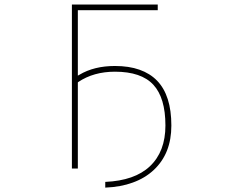

<svg xmlns="http://www.w3.org/2000/svg" viewBox="-20 -773 1040 854"><path d="M448.2 36.1Q579.1 30.3 646.5 -33.2Q715.8 -98.6 715.8 -214.8Q715.8 -337.9 662.1 -396Q608.4 -454.1 491.2 -454.1Q396.5 -454.1 328.1 -408.2L326.2 -406.2V-23.4H299.8V-752.9H681.6V-727.5H326.2V-436.5L333 -440.4Q398.4 -479.5 491.2 -479.5Q553.7 -479.5 600.6 -462.9Q647.5 -446.3 678.7 -414.1Q742.2 -348.6 742.2 -214.8Q742.2 -152.3 722.7 -103Q703.1 -53.7 664.1 -17.1Q625 19.5 570.3 39.1Q517.6 58.6 448.2 61.5Z"/></svg>

Font: Mgen+ 1mn thin
Style: Regular
Weight: 100
Designer: [Source Han Sans]
Ryoko NISHIZUKA  (kana & ideographs); Paul D. Hunt (Latin, Greek & Cyrillic); Wenlong ZHANG  (bopomofo
Version: Version 1.059.20150602